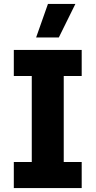

<svg xmlns="http://www.w3.org/2000/svg" viewBox="-20 -953 484 973"><path d="M50 0H394V-132H303V-568H394V-700H50V-568H141V-132H50ZM163 -763H278L362 -933H223Z"/></svg>

Font: Finlandica
Style: Bold
Weight: 700
Designer: Niklas Ekholm, Juho Hiilivirta, Jaakko Suomalainen
Foundry: Helsinki Type Studio
Version: Version 2.000;Glyphs 3.2 (3202)